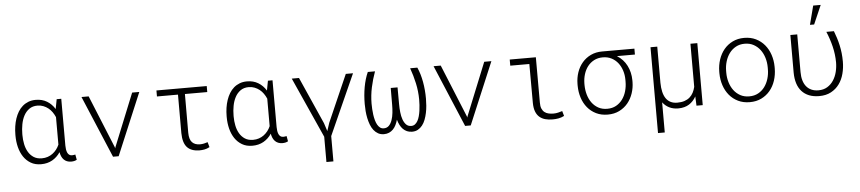

<svg xmlns="http://www.w3.org/2000/svg" viewBox="-50 -1094 7301 1630"><g transform="rotate(-5 3600.5 -278.5)"><path d="M480 -528.3V-129.4Q480 -112.8 482.4 -96.9Q484.9 -81.1 490.2 -69.1Q495.6 -57.1 505.1 -49.8Q514.6 -42.5 529.3 -42.5Q537.1 -42.5 544.2 -43.7Q551.3 -44.9 557.6 -46.4L565.9 -1Q554.2 5.4 542.7 7.8Q531.2 10.3 518.6 10.3Q497.6 10.3 481.9 3.9Q466.3 -2.4 455.1 -13.9Q443.8 -25.4 436.5 -41.7Q429.2 -58.1 425.8 -78.1Q398.4 -36.6 357.2 -13.2Q315.9 10.3 261.7 10.3Q210.9 10.3 174.1 -11.5Q137.2 -33.2 113 -69.3Q88.9 -105.5 77.1 -152.3Q65.4 -199.2 65.4 -249.5V-259.8Q65.4 -295.4 70.6 -329.8Q75.7 -364.3 86.2 -395.3Q96.7 -426.3 112.5 -452.4Q128.4 -478.5 150.4 -497.6Q172.4 -516.6 200.2 -527.3Q228 -538.1 262.7 -538.1Q317.4 -538.1 358.2 -513.4Q398.9 -488.8 425.3 -445.8L440.9 -528.3ZM124.5 -249.5Q124.5 -210.9 132.1 -173.3Q139.6 -135.7 157 -106Q174.3 -76.2 202.6 -57.6Q231 -39.1 272.5 -39.1Q299.3 -39.1 322.3 -46.9Q345.2 -54.7 364 -68.6Q382.8 -82.5 397.5 -101.3Q412.1 -120.1 421.9 -142.6V-377Q412.1 -399.9 397.9 -420.2Q383.8 -440.4 365 -455.3Q346.2 -470.2 323.2 -479.2Q300.3 -488.3 273.4 -488.3Q231.4 -488.3 202.9 -467.8Q174.3 -447.3 157 -414.6Q139.6 -381.8 132.1 -341.1Q124.5 -300.3 124.5 -259.8Z M897 -79.1 899.4 -68.8 902.3 -79.1 1084 -528.3H1145L922.9 0H875L652.3 -528.3H713.4Z M1719.7 -477.1H1529.3L1528.8 -147Q1529.3 -89.8 1553 -65.2Q1576.7 -40.5 1620.1 -40.5Q1638.2 -40.5 1654.8 -44.4Q1671.4 -48.3 1685.5 -53.2L1697.8 -9.8Q1675.3 2.4 1653.8 6.3Q1632.3 10.3 1609.9 10.3Q1539.6 9.3 1505.4 -28.8Q1471.2 -66.9 1470.2 -148.9V-477.1H1291V-528.3H1719.7Z M2280.3 -528.3V-129.4Q2280.3 -112.8 2282.7 -96.9Q2285.2 -81.1 2290.5 -69.1Q2295.9 -57.1 2305.4 -49.8Q2314.9 -42.5 2329.6 -42.5Q2337.4 -42.5 2344.5 -43.7Q2351.6 -44.9 2357.9 -46.4L2366.2 -1Q2354.5 5.4 2343 7.8Q2331.5 10.3 2318.8 10.3Q2297.9 10.3 2282.2 3.9Q2266.6 -2.4 2255.4 -13.9Q2244.1 -25.4 2236.8 -41.7Q2229.5 -58.1 2226.1 -78.1Q2198.7 -36.6 2157.5 -13.2Q2116.2 10.3 2062 10.3Q2011.2 10.3 1974.4 -11.5Q1937.5 -33.2 1913.3 -69.3Q1889.2 -105.5 1877.4 -152.3Q1865.7 -199.2 1865.7 -249.5V-259.8Q1865.7 -295.4 1870.8 -329.8Q1876 -364.3 1886.5 -395.3Q1897 -426.3 1912.8 -452.4Q1928.7 -478.5 1950.7 -497.6Q1972.7 -516.6 2000.5 -527.3Q2028.3 -538.1 2063 -538.1Q2117.7 -538.1 2158.4 -513.4Q2199.2 -488.8 2225.6 -445.8L2241.2 -528.3ZM1924.8 -249.5Q1924.8 -210.9 1932.4 -173.3Q1939.9 -135.7 1957.3 -106Q1974.6 -76.2 2002.9 -57.6Q2031.2 -39.1 2072.8 -39.1Q2099.6 -39.1 2122.6 -46.9Q2145.5 -54.7 2164.3 -68.6Q2183.1 -82.5 2197.8 -101.3Q2212.4 -120.1 2222.2 -142.6V-377Q2212.4 -399.9 2198.2 -420.2Q2184.1 -440.4 2165.3 -455.3Q2146.5 -470.2 2123.5 -479.2Q2100.6 -488.3 2073.7 -488.3Q2031.7 -488.3 2003.2 -467.8Q1974.6 -447.3 1957.3 -414.6Q1939.9 -381.8 1932.4 -341.1Q1924.8 -300.3 1924.8 -259.8Z M2904.8 -528.3H2966.3L2735.4 -13.2V202.6H2675.8V-12.7L2444.3 -528.3H2505.9L2683.6 -127.9L2706.1 -58.6L2729 -127.9Z M3153.8 -528.3Q3129.9 -462.9 3115.5 -395.5Q3101.1 -328.1 3100.6 -258.3Q3100.6 -235.8 3102.1 -210.9Q3103.5 -186 3106.9 -161.9Q3110.4 -137.7 3116.5 -115.5Q3122.6 -93.3 3132.1 -76.4Q3141.6 -59.6 3154.8 -49.6Q3168 -39.6 3186 -39.6Q3212.9 -39.6 3230 -56.9Q3247.1 -74.2 3256.8 -102.1Q3266.6 -129.9 3270.3 -164.6Q3273.9 -199.2 3273.9 -233.4L3274.4 -376H3332.5L3333 -233.4Q3333 -199.2 3336.7 -164.6Q3340.3 -129.9 3350.1 -102.1Q3359.9 -74.2 3376.7 -56.9Q3393.6 -39.6 3420.4 -39.6Q3438.5 -39.6 3451.9 -49.6Q3465.3 -59.6 3474.9 -76.4Q3484.4 -93.3 3490.5 -115.5Q3496.6 -137.7 3500 -161.9Q3503.4 -186 3504.9 -210.9Q3506.3 -235.8 3506.3 -258.3Q3505.9 -328.1 3491.2 -395.5Q3476.6 -462.9 3453.1 -528.3H3514.6Q3539.6 -472.2 3552 -403.3Q3564.5 -334.5 3564.5 -259.3Q3564.5 -230.5 3562 -199.5Q3559.6 -168.5 3553.2 -138.4Q3546.9 -108.4 3536.6 -81.5Q3526.4 -54.7 3510.5 -34.4Q3494.6 -14.2 3473.1 -2.2Q3451.7 9.8 3423.3 9.8Q3398.9 9.8 3379.6 1.2Q3360.4 -7.3 3345.7 -22.2Q3331.1 -37.1 3320.6 -57.9Q3310.1 -78.6 3303.2 -103Q3296.4 -78.6 3286.1 -57.9Q3275.9 -37.1 3261.2 -22.2Q3246.6 -7.3 3227.3 1.2Q3208 9.8 3183.6 9.8Q3155.3 9.8 3133.8 -2.2Q3112.3 -14.2 3096.4 -34.4Q3080.6 -54.7 3070.3 -81.5Q3060.1 -108.4 3053.7 -138.4Q3047.4 -168.5 3044.9 -199.5Q3042.5 -230.5 3042.5 -259.3Q3042.5 -334.5 3054.9 -403.3Q3067.4 -472.2 3092.3 -528.3Z M3897.5 -79.1 3899.9 -68.8 3902.8 -79.1 4084.5 -528.3H4145.5L3923.3 0H3875.5L3652.8 -528.3H3713.9Z M4301.8 -528.3H4524.4L4524.9 -141.6Q4524.4 -110.4 4533 -90.6Q4541.5 -70.8 4556.2 -59.3Q4570.8 -47.9 4590.6 -43.5Q4610.4 -39.1 4632.3 -39.1Q4652.8 -39.1 4671.9 -43.7Q4690.9 -48.3 4707.5 -53.7L4719.7 -11.2Q4694.3 1.5 4670.4 5.6Q4646.5 9.8 4621.1 9.8Q4585.9 9.8 4557.6 2Q4529.3 -5.9 4508.8 -23.7Q4488.3 -41.5 4477.1 -70.8Q4465.8 -100.1 4465.3 -143.6L4464.4 -476.1H4301.8Z M5364.3 -478H5210.9Q5265.6 -443.8 5294.2 -387.9Q5322.8 -332 5323.7 -263.2V-247.1Q5323.2 -197.8 5307.6 -151.4Q5292 -105 5262.5 -69.1Q5232.9 -33.2 5189.7 -11.7Q5146.5 9.8 5090.8 9.8Q5035.2 9.8 4991.9 -11.5Q4948.7 -32.7 4918.7 -69.1Q4888.7 -105.5 4873 -153.8Q4857.4 -202.1 4856.9 -255.9V-272Q4857.4 -324.2 4873.3 -370.6Q4889.2 -417 4919.2 -452.1Q4949.2 -487.3 4992.2 -507.8Q5035.2 -528.3 5089.4 -528.3H5364.3ZM4915.5 -255.9Q4916 -213.9 4927.2 -174.8Q4938.5 -135.7 4960.4 -105.7Q4982.4 -75.7 5014.9 -57.6Q5047.4 -39.6 5090.8 -39.6Q5133.8 -39.6 5166.3 -57.6Q5198.7 -75.7 5220.7 -105.7Q5242.7 -135.7 5253.9 -174.8Q5265.1 -213.9 5265.1 -255.9V-272Q5265.1 -312.5 5253.4 -349.6Q5241.7 -386.7 5219.5 -415.3Q5197.3 -443.8 5164.8 -460.9Q5132.3 -478 5089.8 -478Q5047.9 -478 5015.4 -460.9Q4982.9 -443.8 4960.9 -415.3Q4939 -386.7 4927.5 -349.6Q4916 -312.5 4915.5 -272Z M5559.1 -528.3V-219.2Q5559.6 -176.8 5567.4 -143.3Q5575.2 -109.9 5590.8 -86.9Q5606.4 -64 5630.4 -51.8Q5654.3 -39.6 5687.5 -39.6Q5722.7 -39.6 5748.8 -48.3Q5774.9 -57.1 5793.5 -73.2Q5812 -89.4 5823.7 -111.6Q5835.4 -133.8 5841.8 -160.6V-528.3H5900.4V0H5847.2L5843.8 -79.1Q5821.3 -38.1 5784.2 -14.4Q5747.1 9.3 5691.9 9.8Q5647.9 9.8 5614.5 -7.1Q5581.1 -23.9 5559.1 -53.7V203.1H5501.5V-528.3Z M6064.9 -272Q6065.4 -325.7 6081.5 -374Q6097.7 -422.4 6127.7 -458.7Q6157.7 -495.1 6201.4 -516.6Q6245.1 -538.1 6300.3 -538.1Q6356 -538.1 6399.7 -516.6Q6443.4 -495.1 6473.6 -458.7Q6503.9 -422.4 6520 -374Q6536.1 -325.7 6536.6 -272V-255.9Q6536.1 -202.1 6520.3 -153.8Q6504.4 -105.5 6474.1 -69.1Q6443.8 -32.7 6400.4 -11.5Q6356.9 9.8 6301.3 9.8Q6245.6 9.8 6201.9 -11.5Q6158.2 -32.7 6127.9 -69.1Q6097.7 -105.5 6081.5 -153.8Q6065.4 -202.1 6064.9 -255.9ZM6123.5 -255.9Q6123.5 -213.9 6135.3 -174.8Q6147 -135.7 6169.4 -105.7Q6191.9 -75.7 6224.9 -57.6Q6257.8 -39.6 6301.3 -39.6Q6344.2 -39.6 6377.2 -57.6Q6410.2 -75.7 6432.4 -105.7Q6454.6 -135.7 6466.3 -174.8Q6478 -213.9 6478 -255.9V-272Q6478 -313.5 6466.3 -352.5Q6454.6 -391.6 6432.1 -421.6Q6409.7 -451.7 6376.5 -470Q6343.3 -488.3 6300.3 -488.3Q6257.3 -488.3 6224.4 -470Q6191.4 -451.7 6169.2 -421.6Q6147 -391.6 6135.3 -352.5Q6123.5 -313.5 6123.5 -272Z M6752 -528.3V-206.5Q6752 -167.5 6761 -136.5Q6770 -105.5 6787.6 -84Q6805.2 -62.5 6831.1 -51Q6856.9 -39.6 6890.6 -39.6Q6934.1 -39.6 6966.1 -59.1Q6998 -78.6 7018.8 -110.4Q7039.6 -142.1 7049.6 -182.1Q7059.6 -222.2 7059.6 -263.7Q7059.1 -332 7043 -398.4Q7026.9 -464.8 7000 -528.3H7064.5Q7075.7 -499.5 7085.4 -468.8Q7095.2 -438 7102.5 -405.3Q7109.9 -372.6 7113.8 -337.6Q7117.7 -302.7 7117.7 -264.6Q7117.7 -211.4 7104.7 -161.9Q7091.8 -112.3 7064.2 -74.2Q7036.6 -36.1 6994.1 -13.2Q6951.7 9.8 6893.1 9.8Q6843.8 9.8 6806.6 -5.1Q6769.5 -20 6744.4 -47.9Q6719.2 -75.7 6706.5 -116Q6693.8 -156.2 6693.4 -207.5V-528.3ZM6908.2 -760.3H6972.2L6902.3 -599.6H6866.7Z"/></g></svg>

Font: Roboto Mono Light
Style: Regular
Weight: 300
Designer: Google
Version: Version 2.000985; 2015; ttfautohint (v1.3)